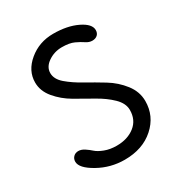

<svg xmlns="http://www.w3.org/2000/svg" viewBox="-182 -892 969 1033"><g transform="rotate(-30 303.0 -375.0)"><path d="M547 -204Q547 -111 476.5 -48Q406 15 294 15Q207 15 132 -27Q57 -69 57 -109Q57 -127 69 -139Q81 -151 99.5 -151Q118 -151 137 -138.5Q156 -126 172 -111.5Q188 -97 220.5 -84.5Q253 -72 294 -72Q362 -72 406.5 -107Q451 -142 451 -204Q451 -245 413 -282Q375 -319 321 -349Q267 -379 213 -410.5Q159 -442 121 -487.5Q83 -533 83 -586Q83 -659 147 -712Q211 -765 298 -765Q385 -765 446 -735.5Q507 -706 507 -668Q507 -649 495 -638Q483 -627 463 -627Q443 -627 424 -640Q405 -653 377 -666Q349 -679 302 -679Q255 -679 217 -653Q179 -627 179 -589Q179 -551 217 -518.5Q255 -486 309 -456Q363 -426 417 -393Q471 -360 509 -311Q547 -262 547 -204Z"/></g></svg>

Font: Delius Unicase
Style: Regular
Weight: 400
Designer: Natalia Raices
Foundry: Natalia Raices
Version: Version 1.002